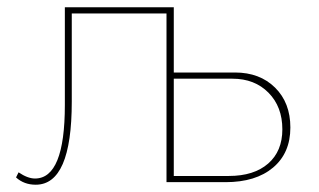

<svg xmlns="http://www.w3.org/2000/svg" viewBox="-20 -500 875 527"><path d="M78 7Q46 7 24 -13L31 -27Q56 -10 76 -10Q158 -10 158 -212V-480H457V-301H625Q693 -301 735 -259.5Q777 -218 777 -150Q777 -80 729.5 -40Q682 0 599 0H437V-463H177V-221Q177 7 78 7ZM618 -284H457V-17H608Q677 -17 716 -51Q755 -85 755 -145Q755 -207 717 -245.5Q679 -284 618 -284Z"/></svg>

Font: Cantarell Thin
Style: Regular
Weight: 100
Designer: Dave Crossland, Nikolaus Waxweiler, Florian Fecher, Jacques Le Bailly, Eben Sorkin, Alexei Vanyashin, Alexios Zavras, Em
Version: Version 0.303